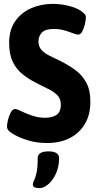

<svg xmlns="http://www.w3.org/2000/svg" viewBox="-20 -728 500 988"><path d="M223 8Q169 8 126.5 -5Q84 -18 57 -33Q39 -42 27.5 -52.5Q16 -63 16 -77Q16 -89 21 -110.5Q26 -132 35.5 -149.5Q45 -167 58 -167Q67 -167 90 -155.5Q113 -144 145.5 -133Q178 -122 213 -122Q248 -122 270.5 -136.5Q293 -151 293 -190Q293 -220 274.5 -238.5Q256 -257 227 -271Q198 -285 167 -301Q127 -321 95 -347Q63 -373 45 -411.5Q27 -450 27 -507Q27 -574 58 -618.5Q89 -663 140 -685.5Q191 -708 251 -708Q291 -708 331 -698.5Q371 -689 395 -673Q405 -666 413.5 -658Q422 -650 422 -639Q422 -625 417 -604Q412 -583 403.5 -566.5Q395 -550 383 -550Q373 -550 354 -557.5Q335 -565 310 -572Q285 -579 258 -579Q212 -579 195 -560Q178 -541 178 -516Q178 -488 193.5 -471Q209 -454 234.5 -441.5Q260 -429 289 -415Q331 -394 366.5 -368.5Q402 -343 423.5 -304Q445 -265 445 -204Q445 -137 416.5 -89.5Q388 -42 338 -17Q288 8 223 8ZM183 240Q170 240 159.5 236.5Q149 233 149 220Q149 212 155.5 200Q162 188 168 161.5Q174 135 174 86Q174 51 230 51Q284 51 284 86Q284 130 268 165Q252 200 228.5 220Q205 240 183 240Z"/></svg>

Font: Asap Semi Condensed
Style: Bold
Weight: 700
Width: 4
Designer: Pablo Cosgaya
Foundry: Omnibus-Type
Version: Version 3.001; ttfautohint (v1.8.4.7-5d5b)